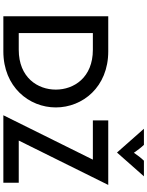

<svg xmlns="http://www.w3.org/2000/svg" viewBox="113 -991 878 1144"><g transform="rotate(90 552.0 -419.0)"><path d="M888.9 -677.1 1030.6 -837.5H937.5C920.1 -819.4 906.9 -802.1 890.3 -777.8C872.9 -802.1 860.4 -819.4 843.1 -837.5H747.2ZM77.1 0H286.1C498.6 0 620.1 -153.5 620.1 -312.5C620.1 -472.2 498.6 -625 286.1 -625H77.1ZM666.7 0H1068.8V-91.7H817.4L1081.9 -625H697.2V-533.3H931.2ZM177.1 -91.7V-533.3H276.4C442.4 -533.3 513.9 -420.1 513.9 -312.5C513.9 -204.9 442.4 -91.7 276.4 -91.7Z"/></g></svg>

Font: Afacad Medium
Style: Regular
Weight: 500
Designer: Kristian Moeller
Foundry: Dicotype
Version: Version 1.000